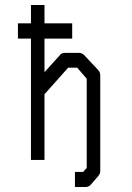

<svg xmlns="http://www.w3.org/2000/svg" viewBox="-20 -686 526 766"><path d="M157.5 -398 222.5 -470Q228 -475 241 -475H296Q306 -475 315 -467L371.5 -407Q380 -397.5 380 -385V-4Q380 7.5 371.5 17L342 51Q334 60 322 60H279V0H311.5L326 -16V-372L288 -416H252L157.5 -310V-48H103.5V-532H51.5V-593H103.5V-666H157.5V-593H268V-532H157.5Z"/></svg>

Font: 3270 Nerd Font Mono SemCond
Style: Regular
Weight: 400
Monospace: yes
Version: Version 3.0.1;Nerd Fonts 3.1.1